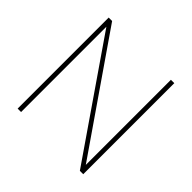

<svg xmlns="http://www.w3.org/2000/svg" viewBox="-176 -885 1060 1060"><g transform="rotate(45 354.0 -355.5)"><path d="M609.9 -710.9V0H583.5L124.5 -666V0H97.7V-710.9H124.5L583.5 -46.4V-710.9Z"/></g></svg>

Font: Vazirmatn RD UI Thin
Style: Regular
Weight: 100
Designer: Saber Rastikerdar
Foundry: Saber Rastikerdar
Version: Version 33.003